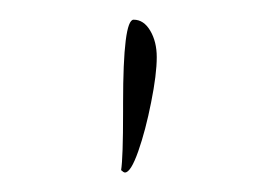

<svg xmlns="http://www.w3.org/2000/svg" viewBox="-20 -789 274 195"><path d="M106.9 -613.8Q112.8 -613.8 120.4 -635.3Q127.9 -656.7 133.5 -685.1Q139.2 -713.4 139.2 -731Q139.2 -746.6 132.6 -757.8Q126 -769 115.7 -769Q105 -769 105 -684.1V-675.8Q105 -628.4 103 -616.2Q105.5 -613.8 106.9 -613.8Z"/></svg>

Font: Amatica SC
Style: Regular
Weight: 400
Designer: Vernon Adams, Ben Nathan
Foundry: newtypography
Version: Version 2.001